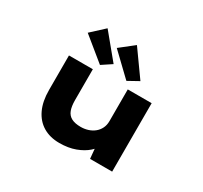

<svg xmlns="http://www.w3.org/2000/svg" viewBox="-166 -1053 1369 1295"><g transform="rotate(30 518.0 -406.0)"><path d="M430 11Q357 11 303.5 -21Q250 -53 221 -114.5Q192 -176 192 -264V-533H378V-293Q378 -245 389.5 -214.5Q401 -184 428.5 -169.5Q456 -155 501 -155Q530 -155 557 -163.5Q584 -172 605 -189Q626 -206 638 -230.5Q650 -255 650 -286V-533H836V0H664L654 -108L689 -120Q676 -90 641.5 -59.5Q607 -29 553.5 -9Q500 11 430 11ZM613 -578 446 -738 554 -823 696 -624ZM405 -582 225 -729 326 -822 482 -633Z"/></g></svg>

Font: Lexend Zetta ExtraBold
Style: Regular
Weight: 800
Designer: Bonnie Shaver-Troup, Thomas Jockin
Foundry: Lexend
Version: Version 1.007